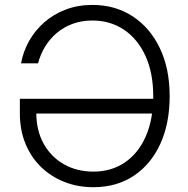

<svg xmlns="http://www.w3.org/2000/svg" viewBox="-20 -758 773 788"><path d="M363.3 10.3Q298.8 10.3 243.9 -11.5Q189 -33.2 147.9 -73.2Q106.9 -113.3 84.2 -168.9Q61.5 -224.6 61.5 -293V-352.5H635.7V-292H106.9L128.9 -296.4Q128.9 -222.2 159.4 -167.7Q189.9 -113.3 242.9 -83.5Q295.9 -53.7 363.3 -53.7Q437.5 -53.7 492.9 -91.6Q548.3 -129.4 578.6 -199Q608.9 -268.6 608.9 -363.3Q608.9 -459 576.9 -528.8Q544.9 -598.6 488.5 -636.2Q432.1 -673.8 359.4 -673.8Q314.9 -673.8 278.1 -660.2Q241.2 -646.5 212.6 -622.3Q184.1 -598.1 164.8 -566.2Q145.5 -534.2 136.2 -498H66.4Q75.2 -546.9 99.6 -590.1Q124 -633.3 161.9 -666.5Q199.7 -699.7 249.8 -718.8Q299.8 -737.8 359.4 -737.8Q452.6 -737.8 524.2 -691.2Q595.7 -644.5 636 -560.5Q676.3 -476.6 676.3 -363.3Q676.3 -251 637.7 -167Q599.1 -83 528.8 -36.4Q458.5 10.3 363.3 10.3Z"/></svg>

Font: Inter 20pt Light
Style: Regular
Weight: 300
Version: Version 4.001;git-66647c0bb